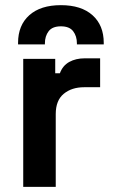

<svg xmlns="http://www.w3.org/2000/svg" viewBox="-20 -724 436 744"><path d="M70 0V-496H194V-440H212Q223 -470 248.5 -484Q274 -498 308 -498H368V-386H306Q258 -386 227 -360.5Q196 -335 196 -282V0ZM50 -552V-558Q50 -626 93.5 -665Q137 -704 216 -704Q295 -704 338.5 -665Q382 -626 382 -558V-552H278V-556Q278 -584 263.5 -603Q249 -622 216 -622Q183 -622 168.5 -603Q154 -584 154 -556V-552Z"/></svg>

Font: Space Grotesk
Style: Bold
Weight: 700
Designer: Florian Karsten
Foundry: Florian Karsten
Version: Version 2.000